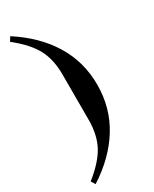

<svg xmlns="http://www.w3.org/2000/svg" viewBox="-235 -788 839 1043"><g transform="rotate(-30 185.0 -266.0)"><path d="M16 172Q105 101 139.5 35Q174 -31 174 -124V-408Q174 -501 139.5 -567Q105 -633 16 -704L32 -730Q166 -644 238 -527Q310 -410 310 -266Q310 -122 238 -5Q166 112 32 198Z"/></g></svg>

Font: Old Standard TT
Style: Bold
Weight: 700
Designer: Alexey Kryukov <alexios@thessalonica.org.ru>
Version: Version 2.2